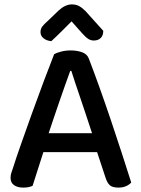

<svg xmlns="http://www.w3.org/2000/svg" viewBox="-20 -843 642 872"><path d="M305 -746Q286 -727 262.5 -703.5Q239 -680 213 -656Q192 -658 178 -669Q164 -680 164 -697Q164 -712 172 -722.5Q180 -733 196 -747L247 -796Q277 -823 306 -823Q325 -823 339 -815.5Q353 -808 368 -793L449 -703Q449 -682 437.5 -670.5Q426 -659 406 -659Q392 -659 380.5 -666.5Q369 -674 352 -693ZM421 -152H177L128 1Q119 5 109 7Q99 9 85 9Q60 9 44 -2Q28 -13 28 -35Q28 -46 31 -56.5Q34 -67 39 -80Q52 -122 75.5 -188.5Q99 -255 125.5 -329Q152 -403 179 -474.5Q206 -546 226 -597Q236 -603 257 -608.5Q278 -614 300 -614Q329 -614 352 -606Q375 -598 383 -578Q405 -521 431 -448.5Q457 -376 483 -299Q509 -222 533 -148Q557 -74 576 -14Q567 -4 552.5 2.5Q538 9 518 9Q491 9 479 -1.5Q467 -12 459 -37ZM299 -521Q289 -494 277 -460Q265 -426 252 -388.5Q239 -351 226 -312.5Q213 -274 201 -238H398Q385 -278 371.5 -318.5Q358 -359 345.5 -396Q333 -433 322 -465.5Q311 -498 304 -521Z"/></svg>

Font: Baloo 2 Latin Medium
Style: Regular
Weight: 500
Designer: Sarang Kulkarni and Ek Type
Foundry: Ek Type
Version: Version 1.001